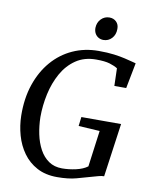

<svg xmlns="http://www.w3.org/2000/svg" viewBox="-101 -1027 881 1109"><g transform="rotate(10 339.0 -472.0)"><path d="M311 8Q242.5 8 192.8 -18.8Q143 -45.5 110.8 -90.5Q78.5 -135.5 62.8 -191.5Q47 -247.5 46 -306Q44.5 -407 72.2 -489Q100 -571 150.8 -629.8Q201.5 -688.5 270.8 -720Q340 -751.5 422 -751.5Q475 -751.5 512.8 -746.5Q550.5 -741.5 577 -735.2Q603.5 -729 622 -724Q628 -722.5 633.5 -721Q639 -719.5 644.5 -718L615.5 -568H546L543 -671Q524 -683 495.8 -691.5Q467.5 -700 416.5 -700Q347.5 -700 298 -666.2Q248.5 -632.5 217.2 -576.5Q186 -520.5 171.2 -452.8Q156.5 -385 156.5 -317Q157.5 -265.5 167.5 -217.2Q177.5 -169 198.5 -130.2Q219.5 -91.5 252.2 -69Q285 -46.5 330.5 -46.5Q370.5 -46.5 411.8 -55.8Q453 -65 479 -84.5L507.5 -297L383 -304.5L389.5 -358H622.5L578.5 -44Q564 -44 545.8 -39Q527.5 -34 506.5 -28Q468.5 -17 422.8 -4.5Q377 8 311 8ZM437 -818.5Q421 -818.5 407.8 -826.2Q394.5 -834 387.2 -847.8Q380 -861.5 380 -879.5Q381 -911.5 401.2 -932Q421.5 -952.5 450 -952.5Q474.5 -952.5 490.5 -936.8Q506.5 -921 506 -895Q506 -861 486 -839.8Q466 -818.5 437 -818.5Z"/></g></svg>

Font: Merriweather 20pt
Style: Italic
Weight: 400
Italic angle: -7.8°
Version: Version 2.101